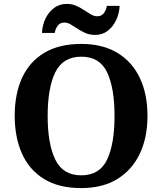

<svg xmlns="http://www.w3.org/2000/svg" viewBox="-20 -949 827 979"><path d="M394 10Q280 10 205 -36Q130 -82 92.5 -165Q55 -248 55 -359Q55 -470 92.5 -552Q130 -634 205.5 -679.5Q281 -725 395 -725Q503 -725 578.5 -679.5Q654 -634 693 -551.5Q732 -469 732 -358Q732 -247 692.5 -164.5Q653 -82 578 -36Q503 10 394 10ZM394 -55Q488 -55 526 -135Q564 -215 564 -358Q564 -501 526 -580.5Q488 -660 395 -660Q301 -660 262 -580.5Q223 -501 223 -358Q223 -215 262 -135Q301 -55 394 -55ZM465 -771Q438 -771 416 -780.5Q394 -790 375.5 -802.5Q357 -815 340.5 -824.5Q324 -834 308 -834Q286 -834 274 -817.5Q262 -801 259 -781H194Q196 -822 212.5 -855.5Q229 -889 256.5 -909Q284 -929 320 -929Q347 -929 368.5 -919.5Q390 -910 408.5 -897.5Q427 -885 443.5 -875.5Q460 -866 476 -866Q498 -866 510 -882.5Q522 -899 525 -919H590Q588 -879 571.5 -845Q555 -811 528 -791Q501 -771 465 -771Z"/></svg>

Font: Noto Serif Thai
Style: Bold
Weight: 700
Designer: Monotype Design Team
Foundry: Monotype Imaging Inc.
Version: Version 2.002; ttfautohint (v1.8.4.7-5d5b)